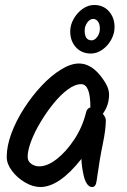

<svg xmlns="http://www.w3.org/2000/svg" viewBox="-20 -746 509 771"><path d="M142 5Q112 5 80.5 -13.5Q49 -32 28 -60Q7 -88 7 -116Q7 -160 26 -211Q45 -262 77 -311.5Q109 -361 147 -401.5Q185 -442 224.5 -466.5Q264 -491 297 -491Q342 -491 380 -446Q398 -424 408 -404.5Q418 -385 418 -366Q418 -347 412.5 -328Q407 -309 393 -289Q405 -274 405 -263Q405 -226 392.5 -166.5Q380 -107 368 -20Q365 5 350 5Q338 5 329.5 -7.5Q321 -20 316.5 -39Q312 -58 309.5 -77Q307 -96 307 -108Q218 5 142 5ZM138 -78Q170 -78 207.5 -107Q245 -136 278 -185.5Q311 -235 326 -296Q329 -310 343 -315Q343 -408 306 -408Q281 -408 252 -386.5Q223 -365 195 -330.5Q167 -296 143 -256Q119 -216 105 -179Q91 -142 91 -116Q91 -99 105 -88.5Q119 -78 138 -78ZM345 -531Q308 -531 285 -556Q262 -581 262 -620Q262 -646 276 -670.5Q290 -695 312 -710.5Q334 -726 358 -726Q395 -726 417.5 -700.5Q440 -675 440 -637Q440 -611 426.5 -586.5Q413 -562 391 -546.5Q369 -531 345 -531ZM348 -584Q360 -584 370.5 -598Q381 -612 381 -631Q381 -649 373.5 -659.5Q366 -670 354 -670Q341 -670 330.5 -655.5Q320 -641 320 -623Q320 -584 348 -584Z"/></svg>

Font: Solitreo
Style: Regular
Weight: 400
Designer: Nathan Gross, Bryan Kirschen, Binghamton University
Foundry: Eli Heuer
Version: Version 1.100; ttfautohint (v1.8.4.7-5d5b)